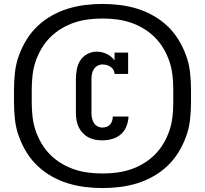

<svg xmlns="http://www.w3.org/2000/svg" viewBox="-20 -827 1040 974"><path d="M499 -115Q480 -115 462 -118.5Q444 -122 428 -130.5Q412 -139 399 -153Q386 -167 378.5 -183.5Q371 -200 368 -218.5Q365 -237 365 -255V-425Q365 -450 369.5 -474.5Q374 -499 387 -520Q400 -541 423 -553Q446 -565 470 -565Q497 -565 521 -553.5Q545 -542 561 -521V-560H630V-452H561Q561 -463 555.5 -472.5Q550 -482 541 -488Q532 -494 521.5 -497Q511 -500 500 -500Q487 -500 475 -493.5Q463 -487 456 -476Q449 -465 446.5 -451.5Q444 -438 444 -425V-255Q444 -242 446.5 -229Q449 -216 455.5 -204.5Q462 -193 474 -186.5Q486 -180 499 -180Q510 -180 520.5 -183.5Q531 -187 538.5 -195.5Q546 -204 549 -214.5Q552 -225 552 -236H632Q631 -211 621.5 -186.5Q612 -162 593 -145.5Q574 -129 549 -122Q524 -115 499 -115ZM500 127Q456 127 411.5 121.5Q367 116 324.5 103Q282 90 243 68Q204 46 171.5 15.5Q139 -15 115.5 -53Q92 -91 76.5 -133Q61 -175 56 -219Q51 -263 51 -308V-372Q51 -417 56 -461Q61 -505 76.5 -547Q92 -589 115.5 -627Q139 -665 171.5 -695.5Q204 -726 243 -748Q282 -770 324.5 -783Q367 -796 411.5 -801.5Q456 -807 500 -807Q544 -807 588.5 -801.5Q633 -796 675.5 -783Q718 -770 757 -748Q796 -726 828.5 -695.5Q861 -665 884.5 -627Q908 -589 923.5 -547Q939 -505 944 -461Q949 -417 949 -372V-308Q949 -263 944 -219Q939 -175 923.5 -133Q908 -91 884.5 -53Q861 -15 828.5 15.5Q796 46 757 68Q718 90 675.5 103Q633 116 588.5 121.5Q544 127 500 127ZM500 53Q536 53 572 48.5Q608 44 642.5 32.5Q677 21 708.5 2Q740 -17 765.5 -42.5Q791 -68 809.5 -99.5Q828 -131 839.5 -165Q851 -199 855 -235.5Q859 -272 859 -308V-372Q859 -408 855 -444.5Q851 -481 839.5 -515Q828 -549 809.5 -580.5Q791 -612 765.5 -637.5Q740 -663 708.5 -682Q677 -701 642.5 -712.5Q608 -724 572 -728.5Q536 -733 500 -733Q464 -733 428 -728.5Q392 -724 357.5 -712.5Q323 -701 291.5 -682Q260 -663 234.5 -637.5Q209 -612 190.5 -580.5Q172 -549 160.5 -515Q149 -481 145 -444.5Q141 -408 141 -372V-308Q141 -272 145 -235.5Q149 -199 160.5 -165Q172 -131 190.5 -99.5Q209 -68 234.5 -42.5Q260 -17 291.5 2Q323 21 357.5 32.5Q392 44 428 48.5Q464 53 500 53Z"/></svg>

Font: Iosevka Etoile Heavy
Style: Regular
Weight: 900
Designer: Belleve Invis
Foundry: Belleve Invis
Version: Version 22.1.2; ttfautohint (v1.8.4)